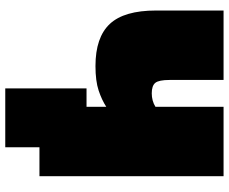

<svg xmlns="http://www.w3.org/2000/svg" viewBox="-90 -650 870 730"><g transform="rotate(90 345.0 -285.0)"><path d="M316 130V-179H386V-254Q360 -237 324 -225Q288 -213 231 -213Q122 -213 71 -267.5Q20 -322 20 -443V-700H284V-495Q284 -454 295 -440.5Q306 -427 335 -427Q349 -427 362 -430.5Q375 -434 386 -441V-700H650V0H540V130Z"/></g></svg>

Font: Golos Text Black
Style: Regular
Weight: 900
Designer: A.Korolkova, Vitaly Kuzmin
Foundry: ParaType Ltd
Version: Version 2.004